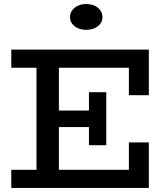

<svg xmlns="http://www.w3.org/2000/svg" viewBox="-20 -932 832 952"><path d="M36 0V-90H619V-226H718V0ZM161 -50V-630H272V-50ZM208 -302V-384H469V-302ZM421 -212V-475H507V-212ZM619 -460V-596H36V-686H718V-460ZM406 -784Q373 -784 350 -802Q327 -820 327 -846Q327 -875 350 -893.5Q373 -912 406 -912Q443 -912 465.5 -893.5Q488 -875 488 -846Q488 -820 465.5 -802Q443 -784 406 -784Z"/></svg>

Font: BioRhyme Medium
Style: Regular
Weight: 500
Designer: Aoife Mooney
Foundry: Aoife Mooney Type
Version: Version 1.600;gftools[0.9.33]